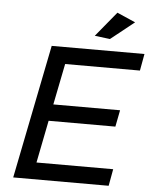

<svg xmlns="http://www.w3.org/2000/svg" viewBox="-60 -951 791 1000"><g transform="rotate(5 336.0 -451.0)"><path d="M513 -902 609 -860 486 -762 406 -772ZM656 -612H265L222 -397H571L554 -310H205L161 -88H562L546 0H47L187 -700H672Z"/></g></svg>

Font: TypoPRO Montserrat
Style: Italic
Weight: 400
Italic angle: -11.3°
Designer: Julieta Ulanovsky
Foundry: Julieta Ulanovsky
Version: Version 6.001